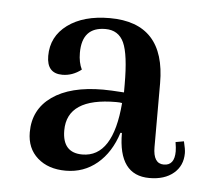

<svg xmlns="http://www.w3.org/2000/svg" viewBox="-35 -718 434 393"><g transform="rotate(5 182.0 -521.5)"><path d="M113 -362Q77 -362 55 -381.5Q33 -401 33 -434Q33 -481 70.5 -507.5Q108 -534 175 -534Q190 -534 218 -532V-548Q218 -610 207 -634Q196 -658 169 -658Q121 -658 121 -605Q121 -585 128 -571Q110 -557 89 -557Q57 -557 57 -593Q57 -633 89.5 -657Q122 -681 176 -681Q290 -681 290 -557V-426Q290 -392 312 -392Q334 -392 334 -421Q334 -428 332 -440L349 -443Q353 -427 353 -419Q353 -393 334.5 -377.5Q316 -362 285 -362Q221 -362 221 -449H218Q205 -408 177.5 -385Q150 -362 113 -362ZM103 -444Q103 -398 144 -398Q207 -398 216 -510Q212 -511 204 -511Q103 -511 103 -444Z"/></g></svg>

Font: Arapey
Style: Regular
Weight: 400
Designer: Eduardo Rodriguez Tunni
Foundry: Eduardo Rodriguez Tunni
Version: Version 4.000